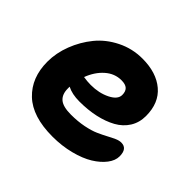

<svg xmlns="http://www.w3.org/2000/svg" viewBox="-127 -702 855 855"><g transform="rotate(45 300.0 -274.5)"><path d="M291 -9.8Q165 -9.8 102.1 -69.6Q39.1 -129.4 39.1 -230Q39.1 -284.7 60.1 -339.4Q81.1 -394 117.4 -438.7Q153.8 -483.4 209.5 -511.2Q265.1 -539.1 329.1 -539.1Q417 -539.1 469 -495.1Q521 -451.2 521 -369.1Q521 -328.1 501 -296.1Q481 -264.2 445.6 -244.6Q410.2 -225.1 364.5 -215.1Q318.8 -205.1 265.1 -205.1Q219.2 -205.1 188 -221.2V-210Q188 -173.3 209 -155.3Q230 -137.2 279.8 -137.2Q322.8 -137.2 359.4 -144.5Q396 -151.9 419.4 -162.4Q442.9 -172.9 461.9 -183.1Q481 -193.4 497.1 -200.7Q513.2 -208 526.9 -208Q564.9 -208 564.9 -159.2Q564.9 -132.8 544.7 -106.2Q524.4 -79.6 489.5 -58.1Q454.6 -36.6 402.3 -23.2Q350.1 -9.8 291 -9.8ZM331.1 -404.8Q288.6 -404.8 254.9 -375Q221.2 -345.2 203.1 -296.9Q227.5 -293 249 -293Q300.3 -293 340.1 -312.7Q379.9 -332.5 379.9 -360.8Q379.9 -382.8 368.4 -393.8Q356.9 -404.8 331.1 -404.8Z"/></g></svg>

Font: Shantell Sans Bouncy
Style: Bold
Weight: 700
Designer: Stephen Nixon, Anya Danilova, Shantell Martin
Foundry: Arrow Type
Version: Version 1.006;[9816181b4]